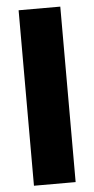

<svg xmlns="http://www.w3.org/2000/svg" viewBox="-53 -761 389 793"><g transform="rotate(-5 141.5 -364.0)"><path d="M228 -727.5V0H55.2V-727.5Z"/></g></svg>

Font: Inter 17pt ExtraBold
Style: Regular
Weight: 800
Version: Version 4.001;git-66647c0bb